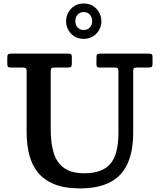

<svg xmlns="http://www.w3.org/2000/svg" viewBox="-20 -1055 908 1092"><path d="M630.5 -671H548Q536 -671 532.2 -675Q528.5 -679 528.5 -691V-725.5Q528.5 -740.5 532.2 -745.2Q536 -750 550.5 -750H824.5Q838.5 -750 843 -746.5Q847.5 -743 847.5 -728.5V-692Q847.5 -678 842.8 -674.5Q838 -671 824 -671H762Q746.5 -671 742 -667.2Q737.5 -663.5 737.5 -648V-300Q737.5 -139 663.5 -61.2Q589.5 16.5 436.5 16.5Q347.5 16.5 288.5 -7.5Q229.5 -31.5 195 -74.8Q160.5 -118 146 -176.2Q131.5 -234.5 131.5 -303V-649Q131.5 -664 125.8 -667.5Q120 -671 105.5 -671H42Q28 -671 24.8 -675.2Q21.5 -679.5 21.5 -693.5V-728.5Q21.5 -742 26.2 -746Q31 -750 44 -750H366Q378.5 -750 383.5 -746.8Q388.5 -743.5 388.5 -730V-694Q388.5 -679 383.8 -675Q379 -671 364 -671H294Q277 -671 272.8 -666.8Q268.5 -662.5 268.5 -645.5V-316Q268.5 -241.5 285.2 -186Q302 -130.5 344 -100Q386 -69.5 460.5 -69.5Q560 -69.5 606.8 -122.2Q653.5 -175 653.5 -300V-647.5Q653.5 -663 649.2 -667Q645 -671 630.5 -671ZM456 -834Q412.5 -834 384.2 -863.5Q356 -893 356 -934Q356 -975.5 384.2 -1005.2Q412.5 -1035 456 -1035Q500 -1035 528.2 -1005.2Q556.5 -975.5 556.5 -934Q556.5 -893 528 -863.5Q499.5 -834 456 -834ZM456 -884.5Q477.5 -884.5 490.8 -898.5Q504 -912.5 504 -934.5Q504 -957 490.8 -971.8Q477.5 -986.5 456 -986.5Q434.5 -986.5 421.5 -971.8Q408.5 -957 408.5 -934.5Q408.5 -912.5 421.5 -898.5Q434.5 -884.5 456 -884.5Z"/></svg>

Font: Besley SemiBold
Style: Regular
Weight: 600
Designer: Owen Earl
Foundry: indestructible type*
Version: Version 2.001; ttfautohint (v1.8.3)